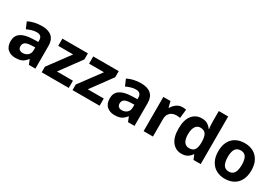

<svg xmlns="http://www.w3.org/2000/svg" viewBox="39 -1701 3785 2653"><g transform="rotate(30 1931.5 -375.0)"><path d="M317 -556Q419 -556 473 -507.5Q527 -459 527 -364V0H423L394 -74H390Q367 -45 342.5 -26Q318 -7 286 1.5Q254 10 208 10Q136 10 88 -32Q40 -74 40 -161Q40 -246 102 -289.5Q164 -333 287 -337L378 -340V-358Q378 -407 356 -426.5Q334 -446 294 -446Q257 -446 218 -434.5Q179 -423 141 -405L97 -507Q140 -530 195.5 -543Q251 -556 317 -556ZM321 -251Q249 -248 221 -227Q193 -206 193 -167Q193 -132 213 -115.5Q233 -99 265 -99Q313 -99 346 -127.5Q379 -156 379 -208V-253Z M1060 0H628V-89L881 -431H643V-546H1050V-449L805 -115H1060Z M1552 0H1120V-89L1373 -431H1135V-546H1542V-449L1297 -115H1552Z M1899 -556Q2001 -556 2055 -507.5Q2109 -459 2109 -364V0H2005L1976 -74H1972Q1949 -45 1924.5 -26Q1900 -7 1868 1.5Q1836 10 1790 10Q1718 10 1670 -32Q1622 -74 1622 -161Q1622 -246 1684 -289.5Q1746 -333 1869 -337L1960 -340V-358Q1960 -407 1938 -426.5Q1916 -446 1876 -446Q1839 -446 1800 -434.5Q1761 -423 1723 -405L1679 -507Q1722 -530 1777.5 -543Q1833 -556 1899 -556ZM1903 -251Q1831 -248 1803 -227Q1775 -206 1775 -167Q1775 -132 1795 -115.5Q1815 -99 1847 -99Q1895 -99 1928 -127.5Q1961 -156 1961 -208V-253Z M2554 -556Q2570 -556 2587 -554.5Q2604 -553 2614 -550L2599 -410Q2588 -412 2573 -414Q2558 -416 2537 -416Q2506 -416 2475.5 -403Q2445 -390 2424 -359.5Q2403 -329 2403 -278V0H2254V-546H2368L2390 -454H2397Q2421 -496 2462 -526Q2503 -556 2554 -556Z M2860 10Q2769 10 2711.5 -61.5Q2654 -133 2654 -272Q2654 -413 2712 -484.5Q2770 -556 2864 -556Q2923 -556 2959 -533Q2995 -510 3018 -476H3023Q3020 -494 3017.5 -526.5Q3015 -559 3015 -586V-760H3165V0H3050L3021 -71H3015Q2993 -37 2956 -13.5Q2919 10 2860 10ZM2912 -110Q2974 -110 2999 -146Q3024 -182 3025 -255V-271Q3025 -350 3000.5 -392.5Q2976 -435 2911 -435Q2862 -435 2834 -392.5Q2806 -350 2806 -270Q2806 -190 2834 -150Q2862 -110 2912 -110Z M3816 -274Q3816 -184 3783.5 -120Q3751 -56 3691.5 -23Q3632 10 3549 10Q3473 10 3413.5 -23Q3354 -56 3320 -120Q3286 -184 3286 -274Q3286 -410 3357.5 -483Q3429 -556 3553 -556Q3630 -556 3689 -523.5Q3748 -491 3782 -428Q3816 -365 3816 -274ZM3439 -274Q3439 -221 3450.5 -182.5Q3462 -144 3487 -124Q3512 -104 3552 -104Q3591 -104 3615.5 -124Q3640 -144 3651.5 -182.5Q3663 -221 3663 -274Q3663 -328 3651.5 -365.5Q3640 -403 3615.5 -422Q3591 -441 3551 -441Q3492 -441 3465.5 -398Q3439 -355 3439 -274Z"/></g></svg>

Font: Noto Sans Syriac Eastern
Style: Bold
Weight: 700
Designer: Patrick Giasson and the Monotype Design Team
Foundry: Monotype Imaging Inc.
Version: Version 3.001